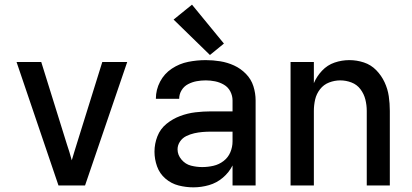

<svg xmlns="http://www.w3.org/2000/svg" viewBox="-20 -796 1768 824"><path d="M231 0H345L526 -530H419L309 -177Q304 -160 298.5 -143Q293 -126 288 -108Q283 -126 278 -143Q273 -160 267 -177L157 -530H51Z M810 8Q844 8 877 -1.5Q910 -11 936.5 -33.5Q963 -56 978 -86V0H1077V-365Q1077 -396 1067.5 -426Q1058 -456 1035.5 -479Q1013 -502 984.5 -515Q956 -528 925 -533Q894 -538 863 -538Q825 -538 787.5 -530.5Q750 -523 717.5 -501.5Q685 -480 667 -445.5Q649 -411 649 -373V-372H749Q749 -392 759.5 -409Q770 -426 787.5 -435Q805 -444 824 -447.5Q843 -451 863 -451Q883 -451 903 -447Q923 -443 941 -432.5Q959 -422 968.5 -403.5Q978 -385 978 -365V-318H885Q852 -318 818.5 -314Q785 -310 753 -298Q721 -286 694.5 -264.5Q668 -243 655.5 -211Q643 -179 643 -145Q643 -113 654 -82Q665 -51 690 -29.5Q715 -8 746.5 0Q778 8 810 8ZM848 -79Q824 -79 800 -85Q776 -91 759 -111Q742 -131 742 -155Q742 -173 752.5 -188.5Q763 -204 779.5 -212Q796 -220 813.5 -224Q831 -228 849 -229.5Q867 -231 885 -231H978V-189Q978 -165 968.5 -142.5Q959 -120 939.5 -105Q920 -90 896 -84.5Q872 -79 848 -79ZM881 -560 941 -609 804 -776 725 -712Z M1227 0H1327V-320Q1327 -345 1332.5 -369Q1338 -393 1353.5 -413Q1369 -433 1392.5 -442Q1416 -451 1440 -451Q1465 -451 1488.5 -442Q1512 -433 1527 -413Q1542 -393 1548 -369Q1554 -345 1554 -320V0H1653V-320Q1653 -352 1648.5 -383Q1644 -414 1630.5 -443Q1617 -472 1594.5 -495Q1572 -518 1541.5 -528Q1511 -538 1479 -538Q1447 -538 1416 -527.5Q1385 -517 1362 -492.5Q1339 -468 1327 -439V-530H1227Z"/></svg>

Font: Iosevka Sparkle Medium
Style: Regular
Weight: 500
Designer: Belleve Invis
Foundry: Belleve Invis
Version: Version 4.5.0; ttfautohint (v1.8.3)